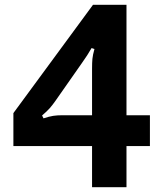

<svg xmlns="http://www.w3.org/2000/svg" viewBox="-20 -783 680 803"><path d="M509 0H365V-172H36V-310L369 -763H509V-301H607V-172H509ZM162 -288Q186 -296 202.5 -298.5Q219 -301 240 -301H365V-496Q365 -521 366.5 -537Q368 -553 375 -578L363 -582Q346 -552 323 -520L211 -360Q199 -343 188 -330.5Q177 -318 156 -300Z"/></svg>

Font: Open Sauce Sans
Style: Bold
Weight: 700
Designer: Alfredo Marco Pradil
Foundry: Creative Sauce Fz LLC
Version: Version 1.477